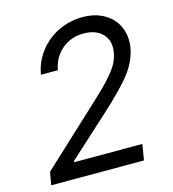

<svg xmlns="http://www.w3.org/2000/svg" viewBox="-110 -827 824 917"><g transform="rotate(-15 302.5 -368.5)"><path d="M29.8 0 41.2 -63.9 323.9 -326.7Q366.1 -365.8 389.9 -389.6Q413.7 -413.4 435.5 -439.8Q457.4 -466.3 468 -488.6Q478.7 -511 483 -535.5Q492.5 -592.3 459.7 -626.4Q426.8 -660.5 366.5 -660.5Q303.6 -660.5 258.7 -622.5Q213.8 -584.5 203.1 -522.7H119.3Q129.6 -585.2 168 -634.6Q206.3 -683.9 262.4 -710.6Q318.5 -737.2 382.1 -737.2Q444.6 -737.2 490.1 -710.2Q535.5 -683.2 555 -637.3Q574.6 -591.3 565.3 -535.5Q554.7 -474.8 511 -416.7Q467.3 -358.7 356.5 -258.5L164.8 -83.8L163.4 -78.1H501.4L488.6 0Z"/></g></svg>

Font: Karasuma Gothic
Style: Italic
Weight: 400
Italic angle: -9.39999°
Designer: Rasmus Andersson / Ryoko Nishizuka
Foundry: Genbu
Version: Version 1.00